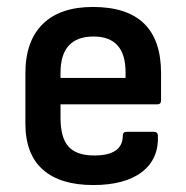

<svg xmlns="http://www.w3.org/2000/svg" viewBox="-20 -521 534 552"><path d="M248 11Q153 11 103 -33.5Q53 -78 53 -166V-310Q53 -403 103 -452Q153 -501 247 -501Q443 -501 443 -311V-232Q443 -221 432 -221H154V-182Q154 -125 177 -99.5Q200 -74 251 -74Q333 -74 333 -131Q333 -142 344 -142H423Q433 -142 434 -132Q437 -64 388 -26.5Q339 11 248 11ZM154 -297H341V-313Q341 -416 249 -416Q154 -416 154 -312Z"/></svg>

Font: Sofia Sans Extra Cond
Style: Bold
Weight: 700
Width: 1
Designer: Botio Nikoltchev, Ani Petrova
Foundry: lettersoup
Version: Version 4.100; ttfautohint (v1.8.3)